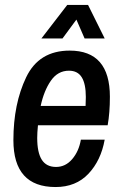

<svg xmlns="http://www.w3.org/2000/svg" viewBox="-20 -742 496 774"><path d="M34 -177Q34 -323 85.5 -430.5Q137 -538 261 -538Q423 -538 423 -352Q423 -287 414 -237H133Q130 -206 130 -186Q130 -127 148.5 -98Q167 -69 206 -69Q244 -69 271 -100.5Q298 -132 306 -179H402Q387 -95 336.5 -41.5Q286 12 204 12Q34 12 34 -177ZM325 -315 326 -351Q326 -404 309.5 -430.5Q293 -457 258 -457Q213 -457 185 -416.5Q157 -376 144 -315ZM251 -722H335L402 -587H321L288 -663L232 -587H147Z"/></svg>

Font: Archivo Narrow Medium
Style: Italic
Weight: 500
Italic angle: -8°
Designer: Hector Gatti
Foundry: Omnibus-Type
Version: Version 2.001